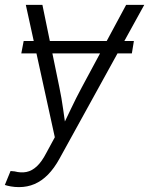

<svg xmlns="http://www.w3.org/2000/svg" viewBox="-31 -559 611 786"><path d="M517.1 -391.1 508.8 -340.3H56.2L65.9 -391.1ZM-11.2 198.2 12.2 141.1 28.8 142.6Q54.7 149.4 77.1 145Q99.6 140.6 119.9 121.8Q140.1 103 158.7 66.9L193.4 2.9L74.7 -539.1H142.6L211.9 -202.1Q221.2 -157.7 227.3 -113.5Q233.4 -69.3 239.7 -26.4H217.8Q238.8 -69.3 259.5 -113.5Q280.3 -157.7 304.2 -202.1L485.4 -539.1H559.6L212.4 90.8Q190.9 129.9 165.5 155.8Q140.1 181.6 110.6 194.3Q81.1 207 46.9 207Q29.3 207 14.2 204.3Q-1 201.7 -11.2 198.2Z"/></svg>

Font: Inter 18pt Light
Style: Italic
Weight: 300
Italic angle: -9.3988°
Designer: Rasmus Andersson
Foundry: rsms
Version: Version 4.001;git-66647c0bb